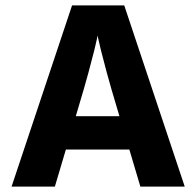

<svg xmlns="http://www.w3.org/2000/svg" viewBox="-20 -694 730 714"><path d="M23 0 248 -674H442L667 0H502L417 -286Q392 -369 377.5 -422.5Q363 -476 355.5 -506.5Q348 -537 345.5 -549.5Q343 -562 343 -562Q343 -562 340.5 -549.5Q338 -537 330.5 -506.5Q323 -476 308.5 -422.5Q294 -369 269 -286L184 0ZM199 -138V-262H514V-138Z"/></svg>

Font: Hind Variable Light
Style: Regular
Weight: 300
Designer: Manushi Parikh, Satya Rajpurohit
Foundry: Indian Type Foundry
Version: Version 3.000